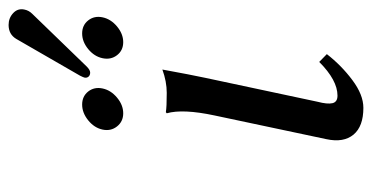

<svg xmlns="http://www.w3.org/2000/svg" viewBox="-222 -602 836 431"><g transform="rotate(-90 195.5 -386.0)"><path d="M355.5 -784.2Q371.1 -784.2 382.1 -773.9Q393.1 -763.7 390.1 -749Q388.2 -738.8 380.4 -731L262.2 -608.9Q254.4 -601.1 248.5 -601.1Q242.7 -601.1 239.5 -604.7Q236.3 -608.4 237.3 -613.8Q237.8 -616.2 241.7 -624L324.2 -767.1Q334.5 -784.2 355.5 -784.2ZM127.7 -540.8Q116.7 -554.7 120.6 -573.2Q124.5 -591.8 141.4 -605.5Q158.2 -619.1 176.8 -619.1Q195.3 -619.1 206.1 -605.5Q216.8 -591.8 212.9 -573.2Q209 -554.7 192.4 -540.8Q175.8 -526.9 157.2 -526.9Q138.7 -526.9 127.7 -540.8ZM287.6 -540.8Q276.9 -554.7 280.8 -573.2Q284.7 -591.8 301.3 -605.5Q317.9 -619.1 336.4 -619.1Q355 -619.1 365.7 -605.5Q376.5 -591.8 372.6 -573.2Q368.7 -554.7 352.1 -540.8Q335.4 -526.9 316.9 -526.9Q298.3 -526.9 287.6 -540.8ZM152.3 -321.8Q167.5 -393.1 157.2 -429.2L159.7 -431.2Q171.4 -429.2 203.1 -429.2Q228.5 -429.2 255.4 -439Q243.7 -375 236.8 -342.8L183.1 -90.8Q177.2 -68.4 179.9 -57.1Q182.6 -45.9 196.8 -45.9Q231.4 -45.9 272.5 -86.9L290 -69.8Q264.6 -37.1 231.7 -12.5Q198.7 12.2 169.4 12.2Q127.9 12.2 109.4 -9.8Q90.8 -32.2 99.1 -70.8Z"/></g></svg>

Font: Linux Biolinum G
Style: Italic
Weight: 400
Italic angle: -12°
Designer: Philipp H. Poll
Foundry: Philipp H. Poll
Version: Version 0.5.1